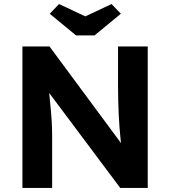

<svg xmlns="http://www.w3.org/2000/svg" viewBox="-20 -930 842 950"><path d="M91 0V-700H225L612 -177H584Q580 -208 577 -237.5Q574 -267 571.5 -297.5Q569 -328 567.5 -360.5Q566 -393 565 -429.5Q564 -466 564 -509V-700H711V0H575L180 -528L218 -527Q223 -475 226.5 -438.5Q230 -402 232.5 -375Q235 -348 236 -328Q237 -308 237.5 -290Q238 -272 238 -252V0ZM356 -755 226 -862 272 -910 402 -849 532 -910 578 -862 448 -755Z"/></svg>

Font: Mach SemiBold
Style: Regular
Weight: 600
Version: Version 1.002